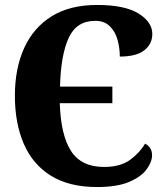

<svg xmlns="http://www.w3.org/2000/svg" viewBox="-20 -744 669 774"><path d="M371 10Q259 10 185.5 -35.5Q112 -81 76 -164Q40 -247 40 -358Q40 -468 77.5 -550.5Q115 -633 188.5 -678.5Q262 -724 371 -724Q483 -724 538.5 -689.5Q594 -655 594 -607Q594 -567 562 -541.5Q530 -516 463 -516Q463 -550 454 -583Q445 -616 423 -638Q401 -660 364 -660Q288 -660 256.5 -590.5Q225 -521 222 -395H433V-328H221Q225 -199 266.5 -135Q308 -71 399 -71Q466 -71 505 -100Q544 -129 565 -165Q593 -150 593 -118Q593 -92 571.5 -62Q550 -32 501.5 -11Q453 10 371 10Z"/></svg>

Font: Noto Serif SemiCondensed ExtraBold
Style: Regular
Weight: 800
Width: 4
Designer: Monotype Design Team
Foundry: Monotype Imaging Inc.
Version: Version 2.015